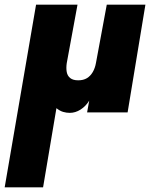

<svg xmlns="http://www.w3.org/2000/svg" viewBox="-50 -480 653 820"><path d="M281 -460H104L-30 320H134L191 -18Q206 -6 220 -2Q234 2 248 2Q272 2 294 -12Q316 -26 331 -50L322 0H495L571 -460H406L360 -212Q356 -189 346 -172Q336 -155 321 -146Q306 -137 284 -137Q262 -137 250 -146.5Q238 -156 235 -172.5Q232 -189 235 -210Z"/></svg>

Font: Jost ExtraBold
Style: Italic
Weight: 800
Italic angle: -5°
Version: Version 3.710